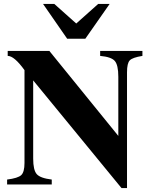

<svg xmlns="http://www.w3.org/2000/svg" viewBox="-20 -934 762 972"><path d="M535 -914 412 -738H320L198 -914H255L366 -815L477 -914ZM701 -676V-651Q651 -643 637 -628.5Q623 -614 623 -568V18H595L148 -527V-131Q148 -73 166 -52.5Q184 -32 242 -25V0H16V-25Q71 -32 87.5 -47.5Q104 -63 104 -109V-579Q52 -651 19 -651V-676H230L579 -246V-545Q579 -605 561 -625.5Q543 -646 487 -651V-676Z"/></svg>

Font: STIX
Style: Bold
Weight: 700
Designer: MicroPress Inc., with final additions and corrections provided by Coen Hoffman, Elsevier (retired)
Version: Version 1.1.1